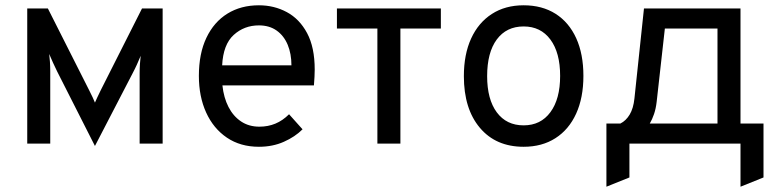

<svg xmlns="http://www.w3.org/2000/svg" viewBox="-20 -543 2947 726"><path d="M339 9 196 -273Q187.5 -290.5 180.5 -305.8Q173.5 -321 166 -339Q167.5 -327 168.8 -309.5Q170 -292 170 -273V0H83V-511H161L317 -202Q325.5 -185 330.5 -174.5Q335.5 -164 339 -155Q343 -164 347.8 -174.5Q352.5 -185 361 -202L517 -511H595V0H508V-265Q508 -284 509.2 -302Q510.5 -320 512 -332Q504.5 -314 497.5 -298.5Q490.5 -283 481 -265Z M959 12Q889 12 838 -22.5Q787 -57 759.5 -117.5Q732 -178 732 -256Q732 -340.5 760.5 -400.2Q789 -460 840 -491.5Q891 -523 959 -523Q1016.5 -523 1064.5 -497.2Q1112.5 -471.5 1141.2 -417.8Q1170 -364 1170 -280Q1170 -268 1169.2 -252.2Q1168.5 -236.5 1167 -220H821Q826 -173.5 844 -138.5Q862 -103.5 891.5 -83.8Q921 -64 961 -64Q993.5 -64 1021.2 -75.5Q1049 -87 1073 -111L1124 -54Q1095.5 -25.5 1053.2 -6.8Q1011 12 959 12ZM820 -296H1082Q1082 -339.5 1067.8 -373.8Q1053.5 -408 1026 -427.5Q998.5 -447 959 -447Q903.5 -447 863.8 -411Q824 -375 820 -296Z M1407 0V-435H1254V-511H1647V-435H1494V0Z M1960 12Q1855 12 1794.5 -59.8Q1734 -131.5 1734 -255Q1734 -337.5 1761.5 -397.5Q1789 -457.5 1839.8 -490.2Q1890.5 -523 1960 -523Q2030 -523 2080.8 -490.8Q2131.5 -458.5 2158.8 -398.5Q2186 -338.5 2186 -256Q2186 -173.5 2158.5 -113.2Q2131 -53 2080.2 -20.5Q2029.5 12 1960 12ZM1960 -69Q2024.5 -69 2061.2 -118.8Q2098 -168.5 2098 -256Q2098 -344 2061.2 -393.5Q2024.5 -443 1960 -443Q1895 -443 1858.5 -393.8Q1822 -344.5 1822 -255Q1822 -167.5 1858.5 -118.2Q1895 -69 1960 -69Z M2273 163V-76H2326Q2347 -86.5 2361 -109.8Q2375 -133 2379 -171L2415 -511H2780V-76H2867V128L2780 163V0H2360V128ZM2437 -76H2693V-435H2494L2463 -158Q2460 -132 2453 -111.5Q2446 -91 2437 -76Z"/></svg>

Font: Undotted
Style: Regular
Weight: 400
Designer: Delve Withrington, Dave Bailey, Thomas Jockin
Foundry: Delve Fonts LLC
Version: Version 4.000